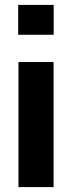

<svg xmlns="http://www.w3.org/2000/svg" viewBox="-20 -763 292 783"><path d="M54.2 -621.2V-743H199V-621.2ZM55.3 0V-510H198.5V0Z"/></svg>

Font: Saira Thin SemiCondensed
Style: Regular
Weight: 100
Width: 4
Version: Version 1.101